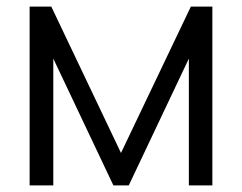

<svg xmlns="http://www.w3.org/2000/svg" viewBox="-20 -560 732 580"><path d="M141 0H69.5V-540H135L345.5 -98L556.5 -540H621.5V0H550.5V-383L369 0H322.5L141 -383Z"/></svg>

Font: CCSD_manrope
Style: Regular
Weight: 400
Designer: Mikhail Sharanda
Foundry: Mikhail Sharanda
Version: Version 4.503